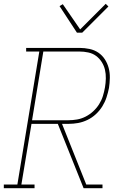

<svg xmlns="http://www.w3.org/2000/svg" viewBox="-38 -986 658 1006"><path d="M-18 0V-19H53L168 -716H99V-735H379Q405 -735 431 -729.5Q457 -724 477.5 -710Q498 -696 511.5 -675Q525 -654 531.5 -629.5Q538 -605 537.5 -578Q537 -551 533 -525Q528 -500 520 -475.5Q512 -451 498 -428.5Q484 -406 464 -387.5Q444 -369 420 -357.5Q396 -346 371 -341.5Q346 -337 321 -337H287L414 -19H499V0H400L265 -337H127L74 -19H143V0ZM130 -356H321Q343 -356 366 -360Q389 -364 410.5 -375Q432 -386 450 -402.5Q468 -419 481 -439.5Q494 -460 501 -482.5Q508 -505 512 -528Q516 -551 516.5 -575Q517 -599 512 -620.5Q507 -642 495 -661Q483 -680 465.5 -693Q448 -706 425 -711Q402 -716 379 -716H189ZM365 -815 274 -954 291 -964 382 -832 516 -966 530 -952 393 -815Z"/></svg>

Font: Iosevka HT Thin Extended
Style: Italic
Weight: 100
Width: 7
Italic angle: -9°
Monospace: yes
Designer: Belleve Invis
Foundry: Belleve Invis
Version: Version 32.3.0; ttfautohint (v1.8.4)